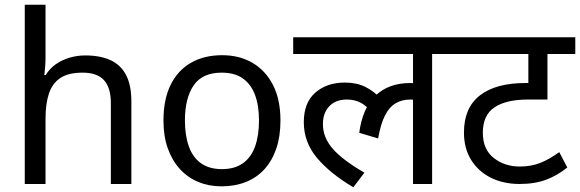

<svg xmlns="http://www.w3.org/2000/svg" viewBox="-20 -780 2459 814"><path d="M173 -537Q173 -518 171.5 -498Q170 -478 168 -462H174Q191 -490 217 -508Q243 -526 275 -535.5Q307 -545 341 -545Q406 -545 449.5 -524.5Q493 -504 515 -461Q537 -418 537 -349V0H450V-343Q450 -408 421 -440Q392 -472 330 -472Q270 -472 236 -449.5Q202 -427 187.5 -383.5Q173 -340 173 -277V0H85V-760H173Z M1169 -269Q1169 -202 1151.5 -150.5Q1134 -99 1101.5 -63Q1069 -27 1022.5 -8.5Q976 10 919 10Q866 10 821 -8.5Q776 -27 743 -63Q710 -99 691.5 -150.5Q673 -202 673 -269Q673 -358 703 -419.5Q733 -481 789 -513.5Q845 -546 922 -546Q995 -546 1050.5 -513.5Q1106 -481 1137.5 -419.5Q1169 -358 1169 -269ZM764 -269Q764 -206 780.5 -159.5Q797 -113 832 -88Q867 -63 921 -63Q975 -63 1010 -88Q1045 -113 1061.5 -159.5Q1078 -206 1078 -269Q1078 -333 1061 -378Q1044 -423 1009.5 -447.5Q975 -472 920 -472Q838 -472 801 -418Q764 -364 764 -269Z M1223 -551V-622H1915V-551H1812V0H1731V-379L1775 -347Q1759 -354 1745 -356Q1731 -358 1719 -358Q1685 -358 1658 -342.5Q1631 -327 1612.5 -291Q1594 -255 1583 -193L1503 -217Q1517 -322 1572.5 -375Q1628 -428 1719 -428Q1739 -428 1756 -425Q1773 -422 1785 -418L1788 -396L1731 -415V-551ZM1555 -304Q1538 -328 1512 -343Q1486 -358 1450 -358Q1403 -358 1376 -329.5Q1349 -301 1349 -254Q1349 -197 1391 -149Q1433 -101 1525 -48L1478 14Q1380 -44 1324 -110.5Q1268 -177 1268 -262Q1268 -345 1317 -387.5Q1366 -430 1442 -430Q1492 -430 1529 -411.5Q1566 -393 1593 -363Z M2419 -551H2301V-358H2218Q2126 -358 2076.5 -325Q2027 -292 2027 -217Q2027 -147 2073 -110.5Q2119 -74 2184 -74Q2231 -74 2269.5 -89Q2308 -104 2351 -135L2385 -70Q2345 -37 2296.5 -18.5Q2248 0 2183 0Q2114 0 2061 -26.5Q2008 -53 1977.5 -102Q1947 -151 1947 -218Q1947 -323 2014.5 -375.5Q2082 -428 2207 -428H2249L2220 -404V-551H1901V-622H2419Z"/></svg>

Font: lhindi85
Style: Book
Weight: 400
Designer: Jelle Bosma - Monotype Design Team
Foundry: Monotype Imaging Inc.
Version: Version 2.003